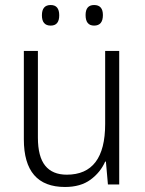

<svg xmlns="http://www.w3.org/2000/svg" viewBox="-20 -735 576 765"><path d="M455 -532V0H410L402 -91H399Q380 -48 340.5 -19Q301 10 239 10Q75 10 75 -180V-532H131V-187Q131 -111 160 -75Q189 -39 246 -39Q399 -39 399 -241V-532ZM147 -674Q147 -715 182 -715Q216 -715 216 -674Q216 -633 182 -633Q147 -633 147 -674ZM321 -675Q321 -715 355 -715Q390 -715 390 -675Q390 -633 355 -633Q321 -633 321 -675Z"/></svg>

Font: Noto Sans Georgian SemiCondensed Light
Style: Regular
Weight: 300
Width: 4
Designer: Monotype Design Team, Akaki Razmadze
Foundry: Google LLC
Version: Version 2.005; ttfautohint (v1.8.4.7-5d5b)